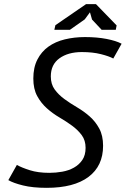

<svg xmlns="http://www.w3.org/2000/svg" viewBox="-20 -890 604 922"><path d="M391 -180Q391 -216 372.5 -241Q354 -266 326 -286.5Q298 -307 265.5 -326Q233 -345 205 -370Q177 -395 158.5 -429Q140 -463 140 -513Q140 -566 159.5 -604Q179 -642 212.5 -666Q246 -690 291.5 -701Q337 -712 388 -712Q446 -712 492 -703Q538 -694 564 -680L524 -609Q504 -620 464.5 -630Q425 -640 373 -640Q307 -640 265.5 -610Q224 -580 224 -523Q224 -486 242.5 -460.5Q261 -435 289 -414.5Q317 -394 349.5 -375Q382 -356 410 -331.5Q438 -307 456.5 -273Q475 -239 475 -190Q475 -93 405 -40.5Q335 12 204 12Q137 12 90.5 0.5Q44 -11 20 -25L61 -98Q84 -85 123.5 -72.5Q163 -60 217 -60Q248 -60 279 -65.5Q310 -71 335 -85Q360 -99 375.5 -122Q391 -145 391 -180ZM393 -870H441L540 -768L536 -747H468L422 -796L412 -831L387 -797L316 -747H241L246 -769Z"/></svg>

Font: PT Sans
Style: Italic
Weight: 400
Italic angle: -12°
Designer: A.Korolkova, O.Umpeleva, V.Yefimov
Foundry: ParaType Ltd
Version: Version 2.003W OFL